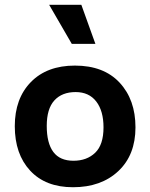

<svg xmlns="http://www.w3.org/2000/svg" viewBox="-20 -773 630 805"><path d="M186 -753H321L380 -589H281ZM286 12Q171 12 106.5 -57.5Q42 -127 42 -244Q42 -360 109.5 -429Q177 -498 294 -498Q415 -498 481.5 -426.5Q548 -355 548 -239Q548 -123 476 -55.5Q404 12 286 12ZM414 -239Q414 -308 383.5 -347.5Q353 -387 297 -387Q240 -387 208 -352Q176 -317 176 -245Q176 -173 203.5 -136Q231 -99 288 -99Q344 -99 379 -132.5Q414 -166 414 -239Z"/></svg>

Font: Palanquin Dark
Style: Regular
Weight: 400
Designer: Pria Ravichandran
Version: Version 1.000